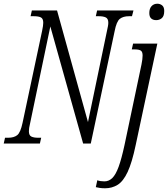

<svg xmlns="http://www.w3.org/2000/svg" viewBox="-40 -770 901 1030"><path d="M-20 0 -13 -31H3Q35 -31 52.5 -45Q70 -59 81 -111L186 -605Q189 -620 190.5 -630Q192 -640 192 -648Q192 -670 179.5 -676.5Q167 -683 141 -683H124L131 -714H266L432 -115L534 -605Q537 -618 539 -629Q541 -640 541 -648Q541 -670 527.5 -676.5Q514 -683 490 -683H474L481 -714H676L668 -683H652Q621 -683 603 -669Q585 -655 575 -603L447 0H406L230 -628L122 -111Q118 -95 116.5 -84.5Q115 -74 115 -66Q115 -44 128 -37.5Q141 -31 165 -31H181L174 0ZM798 -662Q781 -662 771 -671Q761 -680 761 -700Q761 -724 773 -737Q785 -750 804 -750Q819 -750 830 -741Q841 -732 841 -711Q841 -684 828.5 -673Q816 -662 798 -662ZM524 240Q507 240 494.5 238Q482 236 474 234L482 197Q489 200 499.5 201.5Q510 203 520 203Q544 203 562.5 185Q581 167 596.5 124.5Q612 82 628 8L719 -424Q722 -439 723.5 -451Q725 -463 725 -472Q725 -492 715.5 -498.5Q706 -505 681 -505H667L674 -536H804L688 8Q668 103 644.5 153Q621 203 591 221.5Q561 240 524 240Z"/></svg>

Font: Noto Serif ExtraCondensed Light
Style: Italic
Weight: 300
Width: 2
Italic angle: -12°
Designer: Monotype Design Team
Foundry: Monotype Imaging Inc.
Version: Version 2.014; ttfautohint (v1.8.4.7-5d5b)